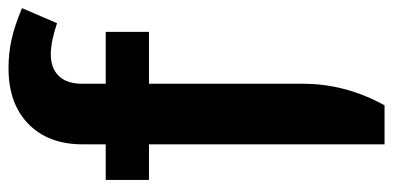

<svg xmlns="http://www.w3.org/2000/svg" viewBox="-264 -536 953 466"><g transform="rotate(-90 213.0 -303.5)"><path d="M95.2 -580.1Q95.2 -663.1 144.5 -711.4Q193.8 -759.8 279.8 -759.8Q316.9 -759.8 349.9 -752.4Q382.8 -745.1 425.8 -727.1L389.2 -642.1Q344.2 -657.2 314 -657.2Q279.8 -657.2 261 -637.7Q242.2 -618.2 242.2 -581.1V-523.9H368.2V-418.9H242.2V-44.9Q242.2 58.1 189.9 152.8H95.2V-418.9H8.8V-523.9H95.2Z"/></g></svg>

Font: Sarala
Style: Bold
Weight: 700
Designer: Andres Torresi
Foundry: Huerta Tipografica
Version: Version 1.004;PS 001.003;hotconv 1.0.70;makeotf.lib2.5.58329